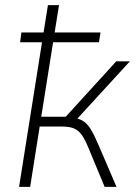

<svg xmlns="http://www.w3.org/2000/svg" viewBox="-20 -725 526 745"><path d="M54 0 143 -561H58L63 -599H149L166 -705H209L192 -599H370L364 -561H186L140 -272H235L431 -487H484L274 -258L258 -270Q285 -266 301.5 -256Q318 -246 331.5 -224.5Q345 -203 362 -163L432 0H386L322 -154Q310 -183 298 -200.5Q286 -218 268.5 -226Q251 -234 220 -234H134L97 0Z"/></svg>

Font: Nunito Sans 10pt SemiCondensed ExtraLight
Style: Italic
Weight: 250
Width: 4
Italic angle: -9°
Designer: Vernon Adams
Foundry: Vernon Adams
Version: Version 3.101;gftools[0.9.27]